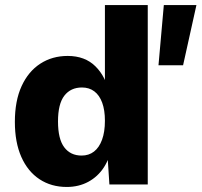

<svg xmlns="http://www.w3.org/2000/svg" viewBox="-20 -732 800 762"><path d="M244.8 10Q183.4 10 136.8 -20.7Q90.2 -51.4 64.6 -109.3Q39 -167.2 39 -248.2Q39 -331.8 65.7 -390.1Q92.4 -448.4 139.8 -479.2Q187.2 -510 248.6 -510Q317.2 -510 358.8 -468.7Q400.4 -427.4 412.4 -363L396.4 -342.2V-712H566.4V0H414.2L403 -169.6L423 -154.6Q416.6 -105.2 392.5 -68.1Q368.4 -31 330.5 -10.5Q292.6 10 244.8 10ZM303.8 -114.6Q332.6 -114.6 353.1 -130.5Q373.6 -146.4 385 -177.4Q396.4 -208.4 396.4 -252.8Q396.4 -294.8 385.6 -324.4Q374.8 -354 354.4 -369.4Q334 -384.8 305.4 -384.8Q260.6 -384.8 235.4 -352.3Q210.2 -319.8 210.2 -250Q210.2 -180.2 235 -147.4Q259.8 -114.6 303.8 -114.6ZM759.6 -712 706.6 -473H609L630.2 -712Z"/></svg>

Font: Work Sans
Style: Regular
Weight: 400
Designer: Wei Huang
Foundry: Wei Huang
Version: Version 2.006; ttfautohint (v1.8.1.43-b0c9)